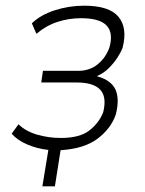

<svg xmlns="http://www.w3.org/2000/svg" viewBox="-20 -520 509 675"><path d="M129 135 150 7Q111 3 76 -12Q41 -27 21 -50L45 -83Q71 -58 111 -46.5Q151 -35 194 -35Q261 -35 295 -62Q329 -89 343 -126Q356 -180 332 -205Q308 -230 250 -230H125L131 -271H256Q295 -271 323.5 -294Q352 -317 365 -354Q379 -405 354.5 -430.5Q330 -456 265 -456Q222 -456 182 -443Q142 -430 108 -401L92 -438Q123 -468 173 -484Q223 -500 276 -500Q364 -500 396.5 -461Q429 -422 411 -352Q405 -336 392.5 -317Q380 -298 362.5 -280.5Q345 -263 322 -253L321 -252Q371 -238 386 -205Q401 -172 387 -117Q370 -68 323 -32.5Q276 3 193 8L173 135Z"/></svg>

Font: Nunito Sans 7pt Condensed ExtraLight
Style: Italic
Weight: 250
Width: 3
Italic angle: -9°
Designer: Vernon Adams
Foundry: Vernon Adams
Version: Version 3.101;gftools[0.9.27]